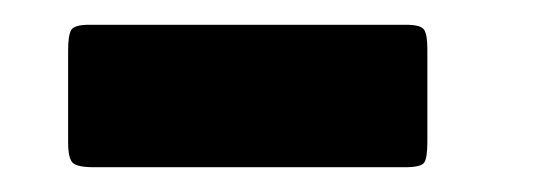

<svg xmlns="http://www.w3.org/2000/svg" viewBox="-20 -405 450 155"><path d="M52 -385H308Q319.5 -385 322.2 -381.2Q325 -377.5 325 -365.5V-290.5Q325 -277.5 322.5 -273.8Q320 -270 307 -270H56Q42.5 -270 38.8 -273.5Q35 -277 35 -290V-364.5Q35 -376.5 37.5 -380.8Q40 -385 52 -385Z"/></svg>

Font: Besley* Fatface
Style: Italic
Weight: 900
Italic angle: -13°
Designer: Owen Earl
Foundry: indestructible type*
Version: Version 3.000; ttfautohint (v1.8.3)